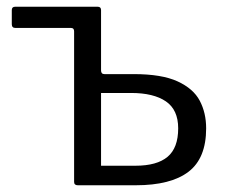

<svg xmlns="http://www.w3.org/2000/svg" viewBox="-20 -550 670 570"><path d="M211 0Q200 0 200 -10V-457Q200 -467 191 -467H26Q15 -467 15 -478V-520Q15 -530 25 -530H270Q280 -530 280 -520V-341Q280 -330 290 -330H377Q460 -330 507 -308.5Q554 -287 573 -251Q592 -215 592 -169Q592 -80 539.5 -40Q487 0 383 0ZM280 -58H382Q446 -58 477.5 -84.5Q509 -111 509 -169Q509 -224 472.5 -249Q436 -274 369 -274H280Z"/></svg>

Font: Libre Franklin
Style: Regular
Weight: 400
Designer: Pablo Impallari, Rodrigo Fuenzalida, Nhung Nguyen
Foundry: Impallari Type
Version: Version 3.000